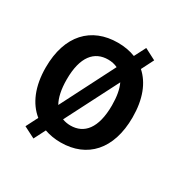

<svg xmlns="http://www.w3.org/2000/svg" viewBox="-151 -743 932 943"><g transform="rotate(30 315.5 -271.0)"><path d="M479.5 -568.4 415.5 -601.6 382.3 -537.1C352.5 -548.8 319.3 -554.7 282.7 -554.7C133.3 -554.7 35.6 -455.1 35.6 -272.5C35.6 -165 69.8 -85.9 127.9 -39.1L93.8 27.8L157.7 60.5L190.9 -4.4C218.8 5.4 249.5 10.7 282.7 10.7C432.1 10.7 527.8 -90.8 527.8 -272.5C527.8 -375.5 497.6 -451.7 444.3 -499ZM154.3 -272.9C154.3 -402.3 205.1 -459 282.7 -459C302.2 -459 320.3 -455.1 336.4 -447.3L181.2 -143.1C164.1 -173.3 154.3 -216.3 154.3 -272.9ZM283.2 -85.4C266.1 -85.4 251 -88.4 236.8 -93.8L389.2 -391.6C403.3 -362.3 410.6 -323.2 410.6 -272.9C410.6 -143.1 359.9 -85.4 283.2 -85.4Z"/></g></svg>

Font: Winston SemiBold
Style: Regular
Weight: 600
Designer: Vernon Adams, Kim Jin-seong, David Berlow, Cristiano Sobral
Foundry: The Winston Project Authors
Version: Version 3.004